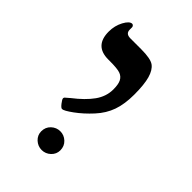

<svg xmlns="http://www.w3.org/2000/svg" viewBox="-147 -643 555 555"><g transform="rotate(45 131.0 -365.5)"><path d="M206.1 -445.8Q206.1 -407.7 196.3 -379.6Q186.5 -351.6 164.3 -327.4Q142.1 -303.2 118.7 -286.1Q95.2 -269 87.9 -269Q83.5 -269 75.7 -279.1Q67.9 -289.1 67.9 -293Q67.9 -296.9 72.3 -299.8L83 -309.1Q116.7 -335 134.8 -360.1Q152.8 -385.3 152.8 -414.1Q152.8 -434.6 147.5 -445.3Q142.1 -456.1 130.6 -460.4Q119.1 -464.8 87.9 -464.8H81.1Q24.9 -464.8 24.9 -522.9Q24.9 -546.9 35.6 -566.9Q46.4 -586.9 57.1 -586.9Q59.6 -586.9 61.8 -584.5Q64 -582 64 -579.1V-569.8Q64 -553.2 83 -553.2H127Q166 -553.2 179.4 -543.5Q192.9 -533.7 199.5 -510.5Q206.1 -487.3 206.1 -445.8ZM90.8 -181.2Q90.8 -198.2 102.5 -209.2Q114.3 -220.2 129.9 -220.2Q145.5 -220.2 157.2 -209.2Q168.9 -198.2 168.9 -181.2Q168.9 -165.5 157.2 -154.5Q145.5 -143.6 129.9 -143.6Q114.3 -143.6 102.5 -154.5Q90.8 -165.5 90.8 -181.2Z"/></g></svg>

Font: Liberation Serif
Style: Regular
Weight: 400
Designer: Steve Matteson
Foundry: Ascender Corporation
Version: Version 2.1.5